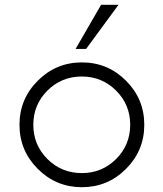

<svg xmlns="http://www.w3.org/2000/svg" viewBox="-20 -770 681 800"><path d="M295 -566.2 401.2 -750H473.8L338.8 -566.2ZM505 -66.2Q428.8 10 321.2 10Q213.8 10 137.5 -66.2Q61.2 -142.5 61.2 -250Q61.2 -357.5 137.5 -433.8Q213.8 -510 321.2 -510Q428.8 -510 505 -433.8Q581.2 -357.5 581.2 -250Q581.2 -142.5 505 -66.2ZM321.2 -48.8Q405 -48.8 463.8 -107.5Q522.5 -166.2 522.5 -250Q522.5 -333.8 463.8 -392.5Q405 -451.2 321.2 -451.2Q236.2 -451.2 177.5 -392.5Q118.8 -333.8 118.8 -250Q118.8 -166.2 177.5 -107.5Q236.2 -48.8 321.2 -48.8Z"/></svg>

Font: Now Light
Style: Regular
Weight: 300
Designer: Alfredo Marco Pradil
Foundry: Alfredo Marco Pradil
Version: Version 1.002;PS 001.002;hotconv 1.0.88;makeotf.lib2.5.64775